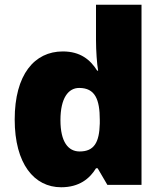

<svg xmlns="http://www.w3.org/2000/svg" viewBox="-20 -780 683 810"><path d="M238 10C314 10 358 -26 385 -70H392L433 0H577V-760H385V-612C385 -565 389 -510 394 -482H390C361 -528 319 -563 245 -563C125 -563 42 -465 42 -276C42 -89 124 10 238 10ZM316 -141C268 -141 235 -181 235 -273C235 -366 268 -409 314 -409C381 -409 401 -361 401 -274V-259C399 -179 377 -141 316 -141Z"/></svg>

Font: Noto Sans Sinhala Black
Style: Regular
Weight: 900
Designer: Jelle Bosma - Monotype Design Team
Foundry: Monotype Imaging Inc.
Version: Version 2.006